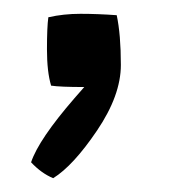

<svg xmlns="http://www.w3.org/2000/svg" viewBox="-20 -124 250 278"><path d="M149 -102Q155 -74 155 -30Q155 14 120.5 65Q86 116 57 134Q40 127 25 111Q36 78 88 18Q100 4 102 2Q67 2 54 0Q48 -20 48 -52.5Q48 -85 50 -99Q72 -104 96.5 -104Q121 -104 149 -102Z"/></svg>

Font: Inika
Style: Regular
Weight: 400
Designer: Constanza Artigas Preller
Foundry: Constanza Artigas Preller
Version: Version 1.001